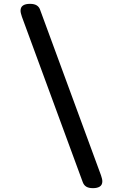

<svg xmlns="http://www.w3.org/2000/svg" viewBox="-20 -850 640 1000"><path d="M506 63Q509 72 511 80Q513 88 513 94Q513 113 500 121.5Q487 130 464 130Q442 130 429 122Q416 114 410 96L94 -763Q91 -772 89 -780Q87 -788 87 -794Q87 -813 100 -821.5Q113 -830 136 -830Q159 -830 172 -821.5Q185 -813 190 -796Z"/></svg>

Font: Maple Mono NL Medium
Style: Regular
Weight: 500
Monospace: yes
Designer: subframe7536
Version: Version 7.000